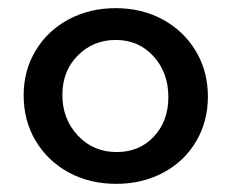

<svg xmlns="http://www.w3.org/2000/svg" viewBox="-20 -445 569 471"><path d="M38 -211Q38 -272 67.5 -321Q97 -370 148.5 -397.5Q200 -425 264 -425Q328 -425 379.5 -397Q431 -369 460.5 -319.5Q490 -270 490 -208Q490 -147 461 -98Q432 -49 380.5 -21.5Q329 6 265 6Q200 6 148.5 -22Q97 -50 67.5 -99.5Q38 -149 38 -211ZM393 -207Q393 -267 356.5 -307Q320 -347 264 -347Q209 -347 171 -309Q133 -271 133 -212Q133 -153 171 -112.5Q209 -72 266 -72Q322 -72 357.5 -110Q393 -148 393 -207Z"/></svg>

Font: Ysabeau Semibold
Style: Regular
Weight: 600
Designer: Christian Thalmann (Catharsis Fonts)
Version: Version 0.003